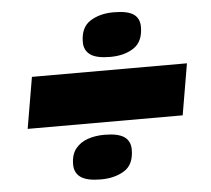

<svg xmlns="http://www.w3.org/2000/svg" viewBox="-49 -702 841 765"><g transform="rotate(-5 371.5 -319.5)"><path d="M300 -541Q300 -600 338.5 -624.5Q377 -649 432 -649Q488 -649 512 -632.5Q536 -616 536 -582Q536 -523 498.5 -498Q461 -473 404 -473Q349 -473 324.5 -490.5Q300 -508 300 -541ZM51 -216 86 -421H706L671 -216ZM219 -59Q219 -98 237.5 -121.5Q256 -145 286.5 -155.5Q317 -166 353 -166Q408 -166 432.5 -149Q457 -132 457 -98Q457 -38 418.5 -14Q380 10 324 10Q269 10 244 -7.5Q219 -25 219 -59Z"/></g></svg>

Font: Georama ExtraExtended Black
Style: Italic
Weight: 900
Width: 8
Italic angle: -9°
Designer: Jean-Baptiste Levee
Foundry: Production Type
Version: Version 1.000